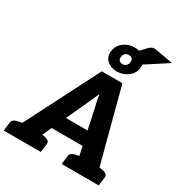

<svg xmlns="http://www.w3.org/2000/svg" viewBox="-261 -1229 1312 1395"><g transform="rotate(30 394.5 -532.0)"><path d="M6 0 378 -729H551L743 0H612Q590 0 577 -10.5Q564 -21 561 -37L466 -478Q461 -500 455.5 -524Q450 -548 446 -579Q434 -548 423 -525Q412 -502 401 -477L198 -37Q191 -23 175 -11.5Q159 0 138 0ZM106 0 115 -71H237L228 0ZM219 -190 244 -305H570L565 -190ZM501 0 510 -71H642L633 0ZM-24 0 -15 -71Q-13 -88 -1.5 -96.5Q10 -105 29 -109L74 -118L73 0ZM190 0 219 -118 262 -109Q279 -105 288.5 -96.5Q298 -88 296 -71L287 0ZM462 0 471 -71Q473 -88 484.5 -96.5Q496 -105 515 -109L560 -118L559 0ZM676 0 705 -118 748 -109Q765 -105 774.5 -96.5Q784 -88 782 -71L773 0ZM471 -782Q422 -782 389.5 -811Q357 -840 363 -889Q369 -939 409 -969Q449 -999 498 -999Q548 -999 581 -969Q614 -939 608 -889Q602 -840 561.5 -811Q521 -782 471 -782ZM481 -849Q499 -849 511 -860.5Q523 -872 525 -889Q527 -908 518 -919Q509 -930 491 -930Q471 -930 459.5 -919Q448 -908 446 -889Q444 -872 452.5 -860.5Q461 -849 481 -849ZM571 -917 481 -933 583 -1042Q596 -1055 609.5 -1060.5Q623 -1066 645 -1062L789 -1036L625 -929Q611 -920 599.5 -917Q588 -914 571 -917Z"/></g></svg>

Font: Aleo Black
Style: Italic
Weight: 900
Italic angle: -7°
Designer: Alessio Laiso
Foundry: Alessio Laiso
Version: Version 2.001;gftools[0.9.29]